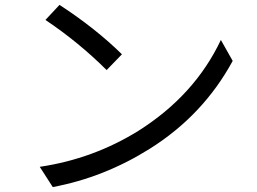

<svg xmlns="http://www.w3.org/2000/svg" viewBox="-20 -739 1040 778"><path d="M221.2 -719.2Q367.2 -624 474.1 -519L412.1 -455.1Q298.8 -567.9 164.1 -658.2ZM141.1 -63Q357.9 -95.2 541 -209Q769 -353 875 -577.1L922.9 -492.2Q803.2 -272 586.9 -136.2Q401.9 -20 193.8 19Z"/></svg>

Font: Black Ops One [rus by aLiNcE]
Style: Regular
Weight: 400
Designer: James Grieshaber
Foundry: James Grieshaber
Version: Version 1.002;May 25, 2024;FontCreator 13.0.0.2680 64-bit